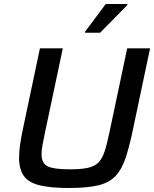

<svg xmlns="http://www.w3.org/2000/svg" viewBox="-20 -929 768 957"><path d="M325 8Q232 8 177 -5.5Q122 -19 98.5 -52.5Q75 -86 75 -144Q75 -174 81 -214Q87 -254 98 -304L179 -688H293L205 -272Q197 -234 192 -207Q187 -180 187 -160Q187 -115 217.5 -100Q248 -85 327 -85Q384 -85 418 -92.5Q452 -100 471 -119.5Q490 -139 502 -176Q514 -213 526 -272L614 -688H728L647 -304Q628 -210 608.5 -149Q589 -88 557.5 -53.5Q526 -19 470.5 -5.5Q415 8 325 8ZM404 -766V-771L507 -909H615V-904L479 -766Z"/></svg>

Font: Saira Medium
Style: Italic
Weight: 500
Italic angle: -12°
Designer: Hector Gatti with collaboration of the Omnibus-Type team
Foundry: Omnibus-Type
Version: Version 1.100; ttfautohint (v1.8.3)